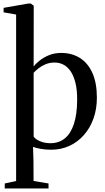

<svg xmlns="http://www.w3.org/2000/svg" viewBox="-26 -839 596 1090"><path d="M1 231V202.5L65.5 188.5V-756.5L-5.5 -769V-794.5L135 -819H149L165.5 -806.5L165 -462Q176 -476.5 197.8 -494.2Q219.5 -512 250.8 -525.2Q282 -538.5 321.5 -538.5Q382 -538.5 427.5 -510Q473 -481.5 498.5 -425Q524 -368.5 524 -284Q524 -219.5 504.5 -165.5Q485 -111.5 450 -72Q415 -32.5 367.8 -10.8Q320.5 11 264 11Q232.5 11 205 6Q177.5 1 161.5 -5L164 72L164.5 188.5L249.5 202.5V231ZM260.5 -26Q308 -26 341.8 -53.2Q375.5 -80.5 393.5 -135Q411.5 -189.5 412 -270.5Q412.5 -327.5 402.5 -368Q392.5 -408.5 375 -434.2Q357.5 -460 334.2 -472Q311 -484 284.5 -484Q255.5 -484 232 -474Q208.5 -464 191.5 -450.2Q174.5 -436.5 165 -426V-64Q173.5 -49.5 199.8 -37.8Q226 -26 260.5 -26Z"/></svg>

Font: Merriweather 96pt
Style: Regular
Weight: 400
Version: Version 2.100